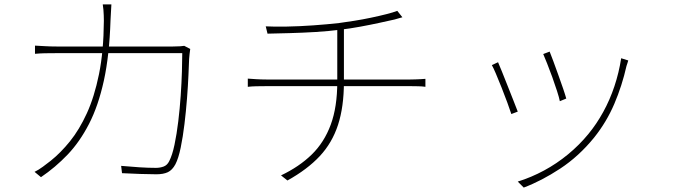

<svg xmlns="http://www.w3.org/2000/svg" viewBox="-20 -791 3040 867"><path d="M483 -771Q482 -755 481 -735.5Q480 -716 479 -698Q474 -541 449 -427Q424 -313 382 -231.5Q340 -150 285 -92.5Q230 -35 165 9L136 -15Q153 -23 173.5 -38Q194 -53 209 -65Q254 -101 296 -153Q338 -205 372 -279Q406 -353 427 -456Q448 -559 449 -697Q449 -709 448.5 -721.5Q448 -734 447 -747Q446 -760 444 -771ZM839 -570Q837 -557 836 -546.5Q835 -536 834 -525Q833 -500 831 -452.5Q829 -405 824.5 -347Q820 -289 813 -231Q806 -173 796 -124.5Q786 -76 772 -49Q758 -23 738 -13.5Q718 -4 686 -4Q654 -4 613 -5.5Q572 -7 531 -9L527 -42Q571 -38 610.5 -35.5Q650 -33 684 -33Q703 -33 719 -39Q735 -45 744 -63Q758 -90 768 -137.5Q778 -185 785 -243Q792 -301 796 -359.5Q800 -418 801.5 -468.5Q803 -519 803 -551H237Q203 -551 181.5 -550.5Q160 -550 138 -548V-585Q159 -584 183 -582.5Q207 -581 236 -581H761Q782 -581 793.5 -582Q805 -583 812 -584Z M1180 -672Q1217 -670 1274.5 -671Q1332 -672 1395 -676.5Q1458 -681 1511 -687Q1541 -691 1579 -697Q1617 -703 1655 -711Q1693 -719 1724.5 -727Q1756 -735 1774 -742L1797 -713Q1790 -711 1781 -708.5Q1772 -706 1762 -703Q1735 -697 1694 -688Q1653 -679 1606.5 -670.5Q1560 -662 1518 -657Q1463 -650 1404.5 -646.5Q1346 -643 1290 -641.5Q1234 -640 1188 -639ZM1249 1Q1331 -38 1387.5 -93Q1444 -148 1473.5 -228Q1503 -308 1503 -421Q1503 -421 1503 -455.5Q1503 -490 1503 -546Q1503 -602 1503 -668L1533 -675Q1533 -654 1533 -622Q1533 -590 1533 -555Q1533 -520 1533 -489.5Q1533 -459 1533 -440Q1533 -421 1533 -421Q1533 -309 1506.5 -227.5Q1480 -146 1424 -86Q1368 -26 1278 24ZM1099 -436Q1112 -435 1136 -433.5Q1160 -432 1182 -432Q1196 -432 1235 -432Q1274 -432 1329.5 -432Q1385 -432 1448 -432Q1511 -432 1574 -432Q1637 -432 1691 -432Q1745 -432 1783 -432Q1821 -432 1833 -432Q1844 -432 1856 -432.5Q1868 -433 1879.5 -433.5Q1891 -434 1901 -435V-399Q1888 -401 1869.5 -401.5Q1851 -402 1834 -402Q1822 -402 1784 -402Q1746 -402 1691.5 -402Q1637 -402 1574.5 -402Q1512 -402 1449 -402Q1386 -402 1330.5 -402Q1275 -402 1236.5 -402Q1198 -402 1184 -402Q1159 -402 1137.5 -401.5Q1116 -401 1099 -399Z M2462 -558Q2468 -544 2478.5 -515Q2489 -486 2501 -453Q2513 -420 2523 -390.5Q2533 -361 2537 -346L2508 -334Q2505 -350 2495.5 -379.5Q2486 -409 2474 -442.5Q2462 -476 2450.5 -504.5Q2439 -533 2433 -547ZM2817 -518Q2815 -512 2813 -505Q2811 -498 2809 -493Q2789 -404 2754 -322Q2719 -240 2663 -170Q2594 -85 2509.5 -29.5Q2425 26 2345 56L2318 29Q2379 10 2436.5 -21Q2494 -52 2545 -94Q2596 -136 2637 -186Q2674 -231 2704 -285.5Q2734 -340 2754.5 -401.5Q2775 -463 2785 -528ZM2229 -510Q2235 -497 2246.5 -468Q2258 -439 2272 -404Q2286 -369 2298.5 -337Q2311 -305 2318 -287L2289 -276Q2283 -295 2271 -327.5Q2259 -360 2245 -395.5Q2231 -431 2219 -459Q2207 -487 2201 -497Z"/></svg>

Font: Noto Sans SC Thin
Style: Regular
Weight: 100
Designer: Ryoko NISHIZUKA 西塚涼子 (kana, bopomofo & ideographs); Paul D. Hunt (Latin, Greek & Cyrillic); Sandoll Communications 산돌커뮤니
Foundry: Adobe
Version: Version 2.004-H2;hotconv 1.0.118;makeotfexe 2.5.65603